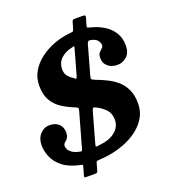

<svg xmlns="http://www.w3.org/2000/svg" viewBox="-162 -954 1029 1157"><g transform="rotate(-20 353.0 -375.0)"><path d="M515 -561Q515 -535 527.2 -518.2Q539.5 -501.5 559 -493.5Q578.5 -485.5 599.5 -485.5Q633 -485.5 659.5 -508.8Q686 -532 686 -579Q686 -627 664.2 -661.8Q642.5 -696.5 606 -719.2Q569.5 -742 524.5 -753Q509.5 -757 505.2 -758.8Q501 -760.5 505 -775.5L517 -816Q520.5 -828 517.2 -831.5Q514 -835 499 -835H454Q443.5 -835 439.8 -832.8Q436 -830.5 433.5 -821.5L422 -782.5Q418 -768 413 -766.2Q408 -764.5 391.5 -763Q340 -758 290.5 -739.5Q241 -721 200.8 -690.8Q160.5 -660.5 136.5 -619.8Q112.5 -579 112.5 -529Q112.5 -470.5 134.2 -433.2Q156 -396 191.5 -373Q227 -350 268 -333.5Q280.5 -329 286 -324.8Q291.5 -320.5 287.5 -306.5L224.5 -83Q221.5 -71.5 217.2 -70.8Q213 -70 201.5 -73Q174 -79.5 159 -90.2Q144 -101 138 -113Q132 -125 132 -135Q132 -145 137.5 -151Q143 -157 150.5 -163Q158 -169 163.5 -179.5Q169 -190 169 -209Q169 -244.5 147 -264.5Q125 -284.5 89.5 -284.5Q53 -284.5 28 -257Q3 -229.5 3 -186Q3 -149 19.2 -110.2Q35.5 -71.5 74.5 -40.5Q113.5 -9.5 182.5 5Q194 7.5 196 9.2Q198 11 194.5 22.5L181.5 68.5Q178.5 79 180.2 82Q182 85 195 85H244.5Q256 85 259.8 82.8Q263.5 80.5 266 71.5L278 29Q281 18 285 16.5Q289 15 302.5 14Q368.5 11 428.5 -7Q488.5 -25 535.2 -56Q582 -87 609 -129.8Q636 -172.5 636 -225Q636 -277.5 619.2 -314Q602.5 -350.5 574.5 -375.2Q546.5 -400 512 -417Q477.5 -434 442.5 -447Q421.5 -455 419.8 -460.8Q418 -466.5 424.5 -489L474 -665.5Q477.5 -677 483.5 -680.5Q489.5 -684 500.5 -681Q529.5 -674.5 540.8 -659.8Q552 -645 552 -630Q552 -618.5 542.8 -610.8Q533.5 -603 524.2 -592.2Q515 -581.5 515 -561ZM276 -572.5Q276 -616 304.2 -642.5Q332.5 -669 378 -678Q391 -682.5 391.8 -679.8Q392.5 -677 389 -665L344.5 -507Q340 -492 336.2 -492.5Q332.5 -493 323 -501.5Q302.5 -514.5 289.2 -531.2Q276 -548 276 -572.5ZM471 -180Q471 -136.5 435 -106Q399 -75.5 330.5 -68.5Q313.5 -65.5 309.5 -67Q305.5 -68.5 310 -84L362 -269.5Q368 -290.5 372.5 -293Q377 -295.5 395.5 -285.5Q428 -268.5 449.5 -244.5Q471 -220.5 471 -180Z"/></g></svg>

Font: Besley
Style: Bold Italic
Weight: 700
Italic angle: -13°
Designer: Owen Earl
Foundry: indestructible type*
Version: Version 2.001